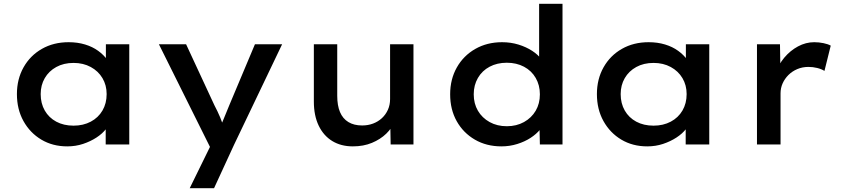

<svg xmlns="http://www.w3.org/2000/svg" viewBox="-20 -760 4444 1010"><path d="M334 10Q257 10 197.5 -25.5Q138 -61 103.5 -123Q69 -185 69 -265Q69 -344 104 -406Q139 -468 200.5 -503Q262 -538 341 -538Q388 -538 427.5 -526Q467 -514 496.5 -492.5Q526 -471 544 -445.5Q562 -420 566 -392L537 -395V-527H660V0H536V-134L563 -133Q558 -108 538.5 -82.5Q519 -57 487.5 -36.5Q456 -16 417 -3Q378 10 334 10ZM367 -99Q418 -99 457.5 -120Q497 -141 519 -178.5Q541 -216 541 -265Q541 -312 519 -349Q497 -386 457.5 -407.5Q418 -429 367 -429Q315 -429 276 -407.5Q237 -386 215.5 -349Q194 -312 194 -265Q194 -216 215.5 -178.5Q237 -141 276 -120Q315 -99 367 -99Z M978 230 1105 -29 1104 52 816 -527H959L1108 -206Q1125 -174 1138 -143Q1151 -112 1158 -84L1133 -78Q1144 -104 1157.5 -136.5Q1171 -169 1186 -206L1321 -527H1464L1211 2L1106 230Z M1836 10Q1774 10 1728 -18Q1682 -46 1656.5 -99Q1631 -152 1631 -226V-527H1754V-256Q1754 -205 1768.5 -170.5Q1783 -136 1812.5 -118Q1842 -100 1885 -100Q1916 -100 1942.5 -110Q1969 -120 1989 -138.5Q2009 -157 2020.5 -182.5Q2032 -208 2032 -239V-527H2155V0H2035L2033 -110L2055 -122Q2043 -87 2012 -57Q1981 -27 1936.5 -8.5Q1892 10 1836 10Z M2618 10Q2539 10 2478 -25.5Q2417 -61 2382.5 -122.5Q2348 -184 2348 -264Q2348 -343 2383 -405Q2418 -467 2480 -502.5Q2542 -538 2621 -538Q2667 -538 2707.5 -525.5Q2748 -513 2779.5 -492.5Q2811 -472 2829 -447Q2847 -422 2849 -396L2816 -392V-740H2939V0H2820L2817 -132L2841 -127Q2840 -102 2821 -78.5Q2802 -55 2771.5 -35Q2741 -15 2701 -2.5Q2661 10 2618 10ZM2646 -96Q2697 -96 2736.5 -118Q2776 -140 2798 -177.5Q2820 -215 2820 -264Q2820 -312 2798 -350Q2776 -388 2736.5 -409Q2697 -430 2646 -430Q2595 -430 2555.5 -409Q2516 -388 2494 -350Q2472 -312 2472 -264Q2472 -215 2494 -177.5Q2516 -140 2555.5 -118Q2595 -96 2646 -96Z M3385 10Q3308 10 3248.5 -25.5Q3189 -61 3154.5 -123Q3120 -185 3120 -265Q3120 -344 3155 -406Q3190 -468 3251.5 -503Q3313 -538 3392 -538Q3439 -538 3478.5 -526Q3518 -514 3547.5 -492.5Q3577 -471 3595 -445.5Q3613 -420 3617 -392L3588 -395V-527H3711V0H3587V-134L3614 -133Q3609 -108 3589.5 -82.5Q3570 -57 3538.5 -36.5Q3507 -16 3468 -3Q3429 10 3385 10ZM3418 -99Q3469 -99 3508.5 -120Q3548 -141 3570 -178.5Q3592 -216 3592 -265Q3592 -312 3570 -349Q3548 -386 3508.5 -407.5Q3469 -429 3418 -429Q3366 -429 3327 -407.5Q3288 -386 3266.5 -349Q3245 -312 3245 -265Q3245 -216 3266.5 -178.5Q3288 -141 3327 -120Q3366 -99 3418 -99Z M3962 0V-527H4083L4086 -349L4061 -373Q4074 -419 4105.5 -456.5Q4137 -494 4178 -516Q4219 -538 4263 -538Q4288 -538 4312 -533Q4336 -528 4350 -520L4317 -387Q4301 -397 4278.5 -402.5Q4256 -408 4233 -408Q4201 -408 4174 -396.5Q4147 -385 4127.5 -365.5Q4108 -346 4097 -321.5Q4086 -297 4086 -269V0Z"/></svg>

Font: Lexend Exa Medium
Style: Regular
Weight: 500
Designer: Bonnie Shaver-Troup, Thomas Jockin
Foundry: Lexend
Version: Version 1.007